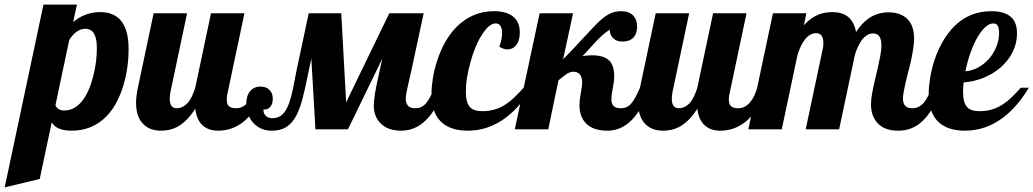

<svg xmlns="http://www.w3.org/2000/svg" viewBox="-111 -557 4451 827"><path d="M76.2 -537.1H220.2L204.1 -461.9Q254.9 -504.9 320.8 -504.9Q377 -504.9 407.7 -470.7Q442.9 -430.7 442.9 -347.2Q442.9 -266.6 422.4 -195.8Q396.5 -105.5 347.2 -55.7Q286.6 5.9 196.8 5.9Q162.1 5.9 139.6 -4.9Q122.6 -12.7 111.8 -29.8L60.1 213.9L-90.8 250ZM249 -130.4Q276.4 -168.9 293 -238.8Q306.2 -294.9 306.2 -350.1Q306.2 -399.4 288.1 -420.4Q276.4 -433.1 255.9 -433.1Q237.8 -433.1 219.2 -420.4Q200.7 -407.7 187 -383.8L127.9 -104Q131.3 -94.2 140.9 -87.6Q150.4 -81.1 166 -81.1Q214.4 -81.1 249 -130.4Z M506.3 -22.5Q475.1 -53.7 475.1 -113.8Q475.1 -142.1 482.9 -179.2L550.8 -500H694.8L623 -160.2Q620.1 -145 620.1 -131.8Q620.1 -90.8 649.9 -90.8Q677.2 -90.8 699.2 -115.7Q716.8 -136.7 730 -179.2L797.9 -500H941.9L870.1 -160.2Q865.7 -145.5 865.7 -127.9Q865.7 -107.4 875.5 -99.1Q885.3 -90.8 906.7 -90.8Q934.6 -90.8 956.5 -115.7Q976.1 -137.7 987.8 -179.2H1029.8Q1002.9 -103 964.8 -58.6Q932.6 -22 892.1 -5.9Q862.3 5.9 829.1 5.9Q786.1 5.9 760.7 -18.1Q735.4 -42 730 -88.9Q695.8 -34.2 652.8 -10.7Q622.1 5.9 582 5.9Q534.2 5.9 506.3 -22.5Z M976.6 -31.7Q963.4 -47.9 956.5 -68.1Q949.7 -88.4 949.7 -108.9Q949.7 -144 966.1 -164.1Q982.4 -184.1 1011.7 -184.1Q1035.2 -184.1 1049.6 -169.7Q1064 -155.3 1064 -131.8Q1064 -110.4 1054 -97.9Q1043.9 -85.4 1029.3 -85.4Q1025.9 -85.4 1023.9 -85.9Q1022.9 -71.3 1030.8 -61.5Q1041 -47.9 1063 -47.9Q1088.4 -47.9 1105.5 -64.2Q1122.6 -80.6 1133.8 -111.3Q1144 -140.6 1151.4 -176.8Q1157.7 -211.4 1166 -252L1218.8 -500H1358.9L1379.9 -116.2L1565.9 -500H1713.9L1660.6 -252L1643.1 -174.8Q1636.7 -146.5 1636.7 -132.8Q1636.7 -90.8 1676.8 -90.8Q1691.9 -90.8 1703.1 -95.9Q1714.4 -101.1 1724.1 -112.3Q1732.9 -122.6 1741 -137.7Q1749 -152.8 1760.7 -179.2H1802.7Q1739.7 5.9 1616.7 5.9Q1559.1 5.9 1527.8 -26.4Q1513.7 -40.5 1506.3 -59.8Q1499 -79.1 1499 -100.1Q1499 -142.6 1520 -232.9L1535.6 -304.2L1387.7 0H1247.6L1230 -305.2L1216.8 -242.2Q1202.6 -171.4 1191.4 -129.4Q1180.2 -87.4 1165 -58.6Q1147.9 -26.4 1122.8 -10.3Q1097.7 5.9 1059.6 5.9Q1032.7 5.9 1011.7 -4.2Q990.7 -14.2 976.6 -31.7Z M1790 -31.2Q1747.6 -70.8 1747.6 -152.8Q1747.6 -183.6 1753.7 -221.4Q1759.8 -259.3 1772.5 -296.9Q1802.2 -388.2 1856.9 -442.4Q1924.3 -508.8 2016.6 -508.8Q2076.7 -508.8 2105.5 -480Q2127.9 -457 2127.9 -417Q2127.9 -381.8 2112.3 -362.3Q2097.7 -344.2 2074.7 -344.2Q2058.1 -344.2 2039.6 -356Q2051.8 -387.7 2051.8 -415Q2051.8 -434.1 2044.7 -445.1Q2037.6 -456.1 2023.9 -456.1Q1994.6 -456.1 1962.9 -404.3Q1934.1 -358.4 1915 -287.6Q1895.5 -218.3 1895.5 -162.1Q1895.5 -113.3 1914.1 -94.7Q1930.2 -78.1 1967.8 -78.1Q2022 -78.1 2066.9 -107.4Q2085.9 -119.6 2103.5 -136.5Q2121.1 -153.3 2144.5 -179.2H2178.7Q2131.3 -99.1 2069.8 -51.8Q1994.1 5.9 1903.8 5.9Q1830.1 5.9 1790 -31.2Z M2384.8 -105Q2384.8 -122.1 2390.6 -156.2Q2391.6 -164.1 2392.6 -167Q2393.6 -176.8 2394.5 -180.2Q2396.5 -189.9 2396.5 -200.2Q2396.5 -248 2358.4 -248Q2345.7 -248 2331.1 -239.3L2314.9 -227.5L2294.4 -210.9L2250.5 0H2106.4L2213.4 -500H2357.4L2314.5 -301.8Q2346.7 -334 2377 -366.7L2384.3 -375Q2442.4 -437.5 2463.4 -458.5Q2498 -493.2 2528.8 -503.4Q2545.9 -508.8 2564.5 -508.8Q2598.1 -508.8 2615.7 -490.5Q2633.3 -472.2 2633.3 -442.9Q2633.3 -412.1 2616.9 -395Q2600.6 -377.9 2570.3 -377.9Q2542.5 -377.9 2527.8 -395Q2514.6 -409.7 2515.6 -429.2Q2500 -419.9 2486.1 -407.5Q2472.2 -395 2455.6 -377.9L2445.8 -367.2Q2439 -360.4 2427.2 -346.7Q2415 -332.5 2397.5 -314.9Q2414.6 -318.8 2439.5 -318.8Q2491.2 -318.8 2514.2 -294.9Q2534.7 -273.9 2534.7 -226.1Q2534.7 -210 2528.8 -178.7Q2526.4 -166.5 2524.4 -153.1Q2522.5 -139.6 2522.5 -127.9Q2522.5 -90.8 2562.5 -90.8Q2577.6 -90.8 2588.6 -95.9Q2599.6 -101.1 2608.9 -112.3Q2617.7 -122.6 2626 -138.2Q2634.3 -153.8 2645.5 -179.2H2687.5Q2624.5 5.9 2505.4 5.9Q2445.8 5.9 2415.3 -23.4Q2384.8 -52.7 2384.8 -105Z M2668.9 -22.5Q2637.7 -53.7 2637.7 -113.8Q2637.7 -142.1 2645.5 -179.2L2713.4 -500H2857.4L2785.6 -160.2Q2782.7 -145 2782.7 -131.8Q2782.7 -90.8 2812.5 -90.8Q2839.8 -90.8 2861.8 -115.7Q2879.4 -136.7 2892.6 -179.2L2960.4 -500H3104.5L3032.7 -160.2Q3028.3 -145.5 3028.3 -127.9Q3028.3 -107.4 3038.1 -99.1Q3047.9 -90.8 3069.3 -90.8Q3097.2 -90.8 3119.1 -115.7Q3138.7 -137.7 3150.4 -179.2H3192.4Q3165.5 -103 3127.4 -58.6Q3095.2 -22 3054.7 -5.9Q3024.9 5.9 2991.7 5.9Q2948.7 5.9 2923.3 -18.1Q2897.9 -42 2892.6 -88.9Q2858.4 -34.2 2815.4 -10.7Q2784.7 5.9 2744.6 5.9Q2696.8 5.9 2668.9 -22.5Z M3666.5 -29.3Q3640.6 -59.6 3640.6 -106.9Q3640.6 -129.4 3646.2 -159.2Q3651.9 -189 3663.1 -235.8Q3674.3 -283.7 3679.9 -312.3Q3685.5 -340.8 3685.5 -361.8Q3685.5 -413.1 3649.4 -413.1Q3624 -413.1 3602.5 -386.2Q3584.5 -363.3 3571.3 -320.8L3503.4 0H3359.4L3432.6 -345.2Q3435.5 -356.9 3435.5 -370.1Q3435.5 -390.1 3429.2 -400.9Q3420.9 -414.1 3405.3 -414.1Q3377 -414.1 3356 -386.7Q3337.4 -363.3 3324.2 -320.8L3256.3 0H3112.3L3218.3 -500H3362.3L3351.6 -448.2Q3380.9 -481 3415.5 -494.6Q3442.9 -504.9 3473.6 -504.9Q3515.6 -504.9 3540.5 -485.4Q3568.4 -463.4 3576.2 -418.9Q3608.4 -468.8 3650.4 -489.3Q3680.2 -503.9 3715.3 -503.9Q3765.6 -503.9 3794.9 -477.5Q3826.2 -448.7 3826.2 -391.1Q3826.2 -358.4 3814 -300.8Q3809.1 -276.9 3802.2 -252.4Q3790 -205.6 3782.2 -166Q3778.3 -145.5 3778.3 -132.8Q3778.3 -112.8 3787.4 -101.8Q3796.4 -90.8 3818.4 -90.8Q3848.1 -90.8 3868.7 -115.2Q3884.3 -133.8 3902.3 -179.2H3944.3Q3907.2 -69.3 3850.6 -25.4Q3810.5 5.9 3758.3 5.9Q3696.3 5.9 3666.5 -29.3Z M3931.6 -31.2Q3889.2 -70.8 3889.2 -152.8Q3889.2 -183.6 3895.3 -221.2Q3901.4 -258.8 3913.6 -296.4Q3927.2 -338.4 3948.5 -376Q3969.7 -413.6 3998 -442.4Q4063.5 -508.8 4159.2 -508.8Q4220.2 -508.8 4248 -479.5Q4269.5 -456.5 4269.5 -413.1Q4269.5 -370.6 4251 -333.3Q4232.4 -295.9 4199.7 -267.1Q4167 -238.8 4125.5 -221.9Q4084 -205.1 4039.6 -202.1Q4037.1 -176.8 4037.1 -162.1Q4037.1 -113.3 4055.7 -94.7Q4071.8 -78.1 4109.4 -78.1Q4163.6 -78.1 4208.5 -107.4Q4227.5 -119.6 4245.1 -136.5Q4262.7 -153.3 4286.1 -179.2H4320.3Q4272.9 -99.1 4211.4 -51.8Q4135.7 5.9 4045.4 5.9Q3971.7 5.9 3931.6 -31.2ZM4148.4 -303.2Q4168.9 -326.7 4180.7 -355.7Q4192.4 -384.8 4192.4 -415Q4192.4 -435.1 4186.8 -445.6Q4181.2 -456.1 4167.5 -456.1Q4149.4 -456.1 4131.1 -438.5Q4112.8 -420.9 4095.7 -390.1Q4080.1 -361.3 4067.4 -324.7Q4054.7 -288.1 4047.4 -250Q4075.2 -252 4101.6 -266.1Q4127.9 -280.3 4148.4 -303.2Z"/></svg>

Font: Pattaya
Style: Regular
Weight: 400
Designer: Pablo Impallari / Thai characters Designed by Thanarat Vachiruckul and Suppakit Chalermlarp
Foundry: Pablo Impallari
Version: Version 1.007;September 16, 2023;FontCreator 15.0.0.2934 64-